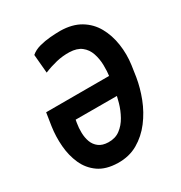

<svg xmlns="http://www.w3.org/2000/svg" viewBox="-171 -845 924 979"><g transform="rotate(-30 291.0 -355.5)"><path d="M241.2 10.3Q171.9 8.8 128.9 -21.5Q85.9 -51.8 64.2 -100.3Q42.5 -148.9 37.8 -207Q33.2 -265.1 41.5 -321.8L53.2 -397H462.4L443.8 -288.6L164.6 -289.1L161.6 -272Q156.7 -244.1 157.5 -215.3Q158.2 -186.5 167.2 -162.1Q176.3 -137.7 196.8 -122.1Q217.3 -106.4 252 -105.5Q292.5 -104.5 321 -125.7Q349.6 -147 368.4 -180.7Q387.2 -214.4 397.9 -252Q408.7 -289.6 413.1 -321.3L422.9 -388.2Q427.7 -423.3 426.8 -460.2Q425.8 -497.1 414.8 -529.3Q403.8 -561.5 378.4 -581.5Q353 -601.6 308.6 -603Q269 -604 231.2 -595Q193.4 -585.9 156.7 -570.8L147 -680.2Q167.5 -698.2 199 -706.8Q230.5 -715.3 263.7 -718Q296.9 -720.7 322.8 -720.7Q392.6 -719.7 440.2 -691.2Q487.8 -662.6 514.4 -614.7Q541 -566.9 549.8 -507.8Q558.6 -448.7 550.3 -387.7L540.5 -321.8Q531.2 -264.6 508.5 -205.8Q485.8 -147 448.2 -97.4Q410.6 -47.9 359.1 -18.1Q307.6 11.7 241.2 10.3Z"/></g></svg>

Font: Roboto Condensed SemiBold
Style: Italic
Weight: 600
Italic angle: -12°
Designer: Christian Robertson
Foundry: Google
Version: Version 3.008; 2023